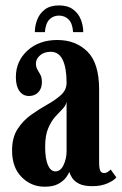

<svg xmlns="http://www.w3.org/2000/svg" viewBox="-20 -678 449 708"><path d="M144.5 10.5Q95 10.5 59.8 -25Q24.5 -60.5 24.5 -123Q24.5 -171 44.8 -202.2Q65 -233.5 95 -254.8Q125 -276 155 -292.8Q185 -309.5 205.2 -328Q225.5 -346.5 225.5 -373Q225.5 -427.5 211.2 -457.2Q197 -487 167 -487Q143 -487 127.8 -474Q112.5 -461 112.5 -444Q112.5 -430.5 118 -421.5Q123.5 -412.5 129 -402.2Q134.5 -392 134.5 -375Q134.5 -351.5 121.2 -337.8Q108 -324 87 -324Q64.5 -324 51.5 -342.5Q38.5 -361 38.5 -393.5Q38.5 -452.5 81.2 -491.5Q124 -530.5 191.5 -530.5Q259 -530.5 302.2 -488Q345.5 -445.5 345.5 -348V-82Q345.5 -56.5 349.8 -48.2Q354 -40 363 -40Q372 -40 378.5 -44.8Q385 -49.5 388 -53L409 -24Q400.5 -12.5 376.5 -2Q352.5 8.5 321 8.5Q289 8.5 271.5 -0.5Q254 -9.5 246.2 -21.8Q238.5 -34 235.5 -44Q233.5 -37.5 224 -24.2Q214.5 -11 195.5 -0.2Q176.5 10.5 144.5 10.5ZM184.5 -46Q203.5 -46 214.5 -69.8Q225.5 -93.5 225.5 -119.5V-303.5Q223.5 -289.5 211.5 -277.2Q199.5 -265 184.2 -248.2Q169 -231.5 157.8 -205.2Q146.5 -179 146.5 -137Q146.5 -92 156.8 -69Q167 -46 184.5 -46ZM197.5 -658Q229.5 -658 249.2 -643.5Q269 -629 278 -606.2Q287 -583.5 287 -559.5H249.5Q247.5 -591.5 233.2 -606Q219 -620.5 197.5 -620.5Q176 -620.5 162 -606Q148 -591.5 145.5 -559.5H108.5Q108.5 -583.5 117.5 -606.2Q126.5 -629 146 -643.5Q165.5 -658 197.5 -658Z"/></svg>

Font: Imbue 10pt
Style: Bold
Weight: 700
Designer: Tyler Finck
Foundry: Etcetera Type Company
Version: Version 1.102; ttfautohint (v1.8.3)